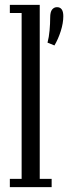

<svg xmlns="http://www.w3.org/2000/svg" viewBox="-20 -770 296 790"><path d="M20.5 0V-34H69V-716.5H20.5V-750H143.5V-34H192.5V0ZM175.5 -594.5Q181.5 -617 184 -645Q186.5 -673 186.5 -698Q186.5 -721 194.5 -730.8Q202.5 -740.5 214.5 -740.5Q240.5 -740.5 240.5 -703.5Q240.5 -675 230 -642Q219.5 -609 204 -583Z"/></svg>

Font: Imbue 10pt
Style: Regular
Weight: 400
Designer: Tyler Finck
Foundry: Etcetera Type Company
Version: Version 1.102; ttfautohint (v1.8.3)